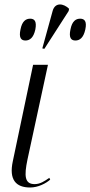

<svg xmlns="http://www.w3.org/2000/svg" viewBox="-20 -824 402 853"><path d="M177 -607 285 -775 287 -785C263 -809 225 -815 214 -776L168 -609ZM93 -644C112 -644 129 -656 137 -693C144 -730 133 -741 114 -741C95 -741 78 -730 71 -693C63 -656 74 -644 93 -644ZM315 -644C334 -644 351 -656 359 -693C367 -730 355 -741 336 -741C317 -741 300 -730 293 -693C285 -656 296 -644 315 -644ZM114 9C149 9 184 -9 203 -26L199 -34C178 -19 158 -6 134 -6C89 -6 87 -43 102 -115L193 -536H127L37 -108C19 -25 51 9 114 9Z"/></svg>

Font: Noto Serif Display Light
Style: Italic
Weight: 300
Italic angle: -12°
Designer: Monotype Design Team
Foundry: Monotype Imaging Inc.
Version: Version 2.009